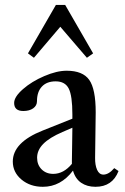

<svg xmlns="http://www.w3.org/2000/svg" viewBox="-20 -736 500 768"><path d="M115.7 -504.9 91.8 -522.5 203.6 -716.3H240.7L352.5 -522.5L327.6 -504.9L221.2 -628.9ZM151.4 11.2Q100.6 11.2 65.9 -17.8Q31.2 -46.9 31.2 -89.8Q31.2 -166.5 150.9 -213.9L269.5 -261.2V-278.3Q269.5 -353 254.9 -381.8Q240.2 -410.6 202.6 -410.6Q167 -410.6 147.5 -389.6Q127.9 -368.7 127.9 -331.1Q127.9 -313.5 112.8 -302.7Q97.7 -292 73.2 -292Q36.6 -292 36.6 -324.2Q36.6 -348.6 71.8 -379.4Q106.9 -410.2 157 -431.6Q207 -453.1 246.6 -453.1Q311 -453.1 336.9 -416.5Q362.8 -379.9 362.8 -287.1Q362.8 -256.3 360.4 -105Q359.9 -75.7 368.4 -56.6Q377 -37.6 393.6 -37.6Q415 -37.6 437 -63.5L454.1 -51.8Q429.7 11.2 361.8 11.2Q328.1 11.2 304.4 -5.1Q280.8 -21.5 272 -53.7Q223.1 11.2 151.4 11.2ZM128.4 -105Q128.4 -76.7 146.5 -58.6Q164.6 -40.5 192.9 -40.5Q234.4 -40.5 267.6 -80.6V-94.2Q267.6 -115.7 268.6 -159.7Q269.5 -203.6 269.5 -225.1L230 -208Q177.7 -185.5 153.1 -160.4Q128.4 -135.3 128.4 -105Z"/></svg>

Font: Elstob 10pt Medium
Style: Regular
Weight: 500
Designer: Peter S. Baker
Version: Version 1.015